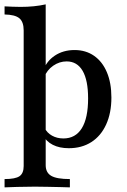

<svg xmlns="http://www.w3.org/2000/svg" viewBox="-26 -651 569 858"><path d="M-5.6 186.3V149.2Q42.7 149.2 61.3 136.3Q79.8 123.4 79.8 91.1V-515.3Q79.8 -553.2 60.5 -569.4Q41.1 -585.5 -5.6 -586.3V-622.6Q12.1 -621.8 29.4 -621Q46.8 -620.2 66.1 -620.2Q128.2 -620.2 178.2 -631.5V87.1Q178.2 120.2 202.8 134.7Q227.4 149.2 286.3 149.2V186.3Q271 185.5 245.2 185.1Q219.4 184.7 189.1 183.9Q158.9 183.1 129.8 183.1Q87.9 183.1 50.8 184.3Q13.7 185.5 -5.6 186.3ZM281.5 11.3Q239.5 11.3 209.7 -4Q179.8 -19.4 166.1 -46.8L172.6 -80.6Q183.9 -57.3 206.5 -44.8Q229 -32.3 257.3 -32.3Q311.3 -32.3 339.5 -77.8Q367.7 -123.4 367.7 -211.3Q367.7 -292.7 343.1 -334.7Q318.5 -376.6 271.8 -376.6Q239.5 -376.6 211.7 -357.3Q183.9 -337.9 171.8 -306.5L167.7 -336.3Q181.5 -377.4 219 -402.4Q256.5 -427.4 307.3 -427.4Q357.3 -427.4 394.4 -401.6Q431.5 -375.8 451.6 -328.2Q471.8 -280.6 471.8 -215.3Q471.8 -146 448.4 -94.8Q425 -43.5 382.3 -16.1Q339.5 11.3 281.5 11.3Z"/></svg>

Font: Playfair 9pt SemiBold
Style: Regular
Weight: 600
Designer: Claus Eggers Sørensen
Foundry: Claus Eggers Sørensen
Version: Version 2.001;gftools[0.9.30]